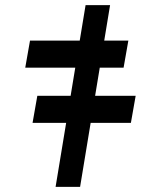

<svg xmlns="http://www.w3.org/2000/svg" viewBox="-20 -726 601 746"><path d="M407.7 -706 291.2 0H196L312.5 -706ZM78.1 -463.1 96.6 -568.2H478.7L460.2 -463.1ZM106.5 -248.6 125 -353.7H507.1L488.6 -248.6Z"/></svg>

Font: Inter UI Black
Style: Italic
Weight: 900
Italic angle: -9.39999°
Designer: Rasmus Andersson
Foundry: rsms
Version: 3.2;8d6f07862